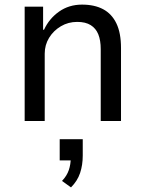

<svg xmlns="http://www.w3.org/2000/svg" viewBox="-20 -525 630 833"><path d="M87 0V-496H167V-396H171Q193 -444 236 -474.5Q279 -505 336 -505Q390 -505 427.5 -485Q465 -465 485 -423.5Q505 -382 505 -317V0H417V-312Q417 -350 406.5 -376Q396 -402 373.5 -416Q351 -430 315 -430Q276 -430 244 -411Q212 -392 193 -361Q174 -330 174 -292V0ZM288 288 249 260Q270 238 278.5 213Q287 188 287 159L302 171H239V79H339V150Q339 191 327.5 225.5Q316 260 288 288Z"/></svg>

Font: Nunito Sans 7pt SemiCondensed
Style: Regular
Weight: 400
Width: 4
Designer: Vernon Adams
Foundry: Vernon Adams
Version: Version 3.101;gftools[0.9.27]